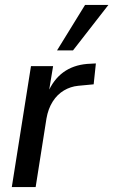

<svg xmlns="http://www.w3.org/2000/svg" viewBox="-20 -761 461 781"><path d="M28 0 106 -492H196L178 -383H174Q197 -437 237 -466.5Q277 -496 334 -501L370 -503L361 -418L298 -412Q267 -409 240 -393Q213 -377 194.5 -348Q176 -319 169 -279L125 0ZM212 -556 326 -741H421L277 -556Z"/></svg>

Font: Nunito Sans 10pt Condensed SemiBold
Style: Italic
Weight: 600
Width: 3
Italic angle: -9°
Designer: Vernon Adams
Foundry: Vernon Adams
Version: Version 3.101;gftools[0.9.27]